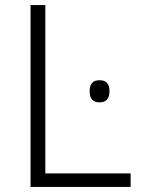

<svg xmlns="http://www.w3.org/2000/svg" viewBox="-20 -734 555 754"><path d="M100 0V-714H158V-53H493V0ZM371 -419Q410 -419 410 -376Q410 -332 371 -332Q332 -332 332 -376Q332 -419 371 -419Z"/></svg>

Font: RS Noto Sans Light
Style: Regular
Weight: 300
Designer: Monotype Design Team
Foundry: Monotype Imaging Inc.
Version: Version 3.10